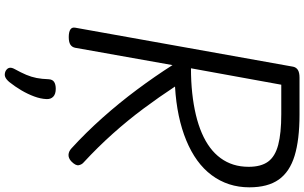

<svg xmlns="http://www.w3.org/2000/svg" viewBox="-266 -772 1333 842"><g transform="rotate(90 401.0 -351.5)"><path d="M143 14Q121 14 110 7Q99 0 102 -15L273 -970Q276 -984 287.5 -991Q299 -998 321 -998H483Q593 -998 663.5 -976.5Q734 -955 768 -907Q802 -859 802 -778Q802 -731 788.5 -689.5Q775 -648 748.5 -612.5Q722 -577 684 -549.5Q646 -522 596.5 -501.5Q547 -481 488 -468.5Q429 -456 360 -452Q406 -382 457 -313.5Q508 -245 566.5 -179.5Q625 -114 692 -52Q702 -44 705 -30Q708 -16 687 4Q673 16 658.5 15Q644 14 631 2Q562 -61 497 -134Q432 -207 373.5 -285.5Q315 -364 266 -441L190 -14Q187 0 176 7Q165 14 143 14ZM280 -522Q338 -522 389 -527.5Q440 -533 484 -543.5Q528 -554 564 -569.5Q600 -585 627.5 -605.5Q655 -626 674 -652Q693 -678 702.5 -708.5Q712 -739 712 -775Q712 -829 689.5 -860Q667 -891 616 -904.5Q565 -918 481 -918H352ZM292 291Q280 284 278 274.5Q276 265 283 252Q299 223 308.5 200.5Q318 178 322.5 155Q327 132 328 102Q329 85 340 78Q351 71 370 71Q393 71 404.5 82Q416 93 415 112Q414 137 403.5 165.5Q393 194 376.5 222Q360 250 340 275Q328 289 317 293Q306 297 292 291Z"/></g></svg>

Font: Playwrite ZA
Style: Regular
Weight: 400
Designer: Veronika Burian, José Scaglione
Foundry: TypeTogether
Version: Version 1.002